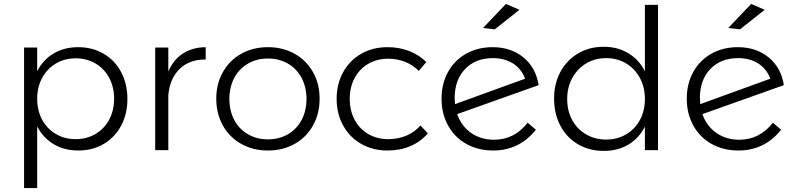

<svg xmlns="http://www.w3.org/2000/svg" viewBox="-20 -767 4060 981"><path d="M631 -261Q631 -185 599 -125Q567 -65 510 -31.5Q453 2 380 2Q308 2 254 -30.5Q200 -63 170 -121V194H103V-524H170V-403Q199 -461 253.5 -493.5Q308 -526 379 -526Q452 -526 509.5 -492.5Q567 -459 599 -398.5Q631 -338 631 -261ZM563 -263Q563 -322 538 -369Q513 -416 468 -442.5Q423 -469 367 -469Q310 -469 265.5 -442.5Q221 -416 195.5 -369Q170 -322 170 -263Q170 -203 195 -156Q220 -109 265 -82.5Q310 -56 367 -56Q423 -56 468 -82.5Q513 -109 538 -156Q563 -203 563 -263Z M1031 -526V-463Q948 -464 897.5 -414.5Q847 -365 840 -280V0H773V-524H840V-402Q866 -462 914.5 -493.5Q963 -525 1031 -526Z M1613 -263Q1613 -186 1579 -125.5Q1545 -65 1485 -31.5Q1425 2 1349 2Q1273 2 1213 -31.5Q1153 -65 1119 -125.5Q1085 -186 1085 -263Q1085 -339 1119 -399Q1153 -459 1213 -492.5Q1273 -526 1349 -526Q1425 -526 1485 -492.5Q1545 -459 1579 -399Q1613 -339 1613 -263ZM1152 -262Q1152 -201 1177 -154Q1202 -107 1247 -81Q1292 -55 1349 -55Q1406 -55 1451 -81Q1496 -107 1521 -154Q1546 -201 1546 -262Q1546 -322 1521 -369Q1496 -416 1451 -442Q1406 -468 1349 -468Q1292 -468 1247 -442Q1202 -416 1177 -369Q1152 -322 1152 -262Z M1963 -467Q1907 -467 1862 -441Q1817 -415 1792 -368.5Q1767 -322 1767 -262Q1767 -202 1792 -155Q1817 -108 1862 -82Q1907 -56 1963 -56Q2014 -56 2056.5 -74Q2099 -92 2128 -126L2166 -86Q2131 -44 2078 -21Q2025 2 1960 2Q1885 2 1826 -31.5Q1767 -65 1733.5 -125.5Q1700 -186 1700 -262Q1700 -338 1733.5 -398.5Q1767 -459 1826 -492.5Q1885 -526 1960 -526Q2021 -526 2071.5 -506Q2122 -486 2158 -450L2120 -405Q2056 -467 1963 -467Z M2565 -747 2634 -717 2508 -617 2448 -624ZM2676 -140 2718 -104Q2633 2 2500 2Q2423 2 2363 -31.5Q2303 -65 2269.5 -125.5Q2236 -186 2236 -263Q2236 -339 2269 -399Q2302 -459 2361.5 -492.5Q2421 -526 2497 -526Q2590 -526 2654 -474Q2718 -422 2732 -332L2316 -184Q2337 -123 2387 -88Q2437 -53 2504 -53Q2608 -53 2676 -140ZM2303 -265Q2303 -255 2305 -235L2663 -365Q2643 -417 2600 -443.5Q2557 -470 2498 -470Q2410 -470 2356.5 -414.5Q2303 -359 2303 -265Z M3342 -742V0H3275V-120Q3245 -61 3191 -28.5Q3137 4 3065 4Q2991 4 2933 -30Q2875 -64 2843 -125Q2811 -186 2811 -263Q2811 -340 2843.5 -400Q2876 -460 2933.5 -494Q2991 -528 3064 -528Q3136 -528 3190.5 -495Q3245 -462 3275 -403V-742ZM3275 -261Q3275 -321 3249.5 -368.5Q3224 -416 3179 -443Q3134 -470 3077 -470Q3020 -470 2975 -443Q2930 -416 2904 -368.5Q2878 -321 2878 -261Q2878 -201 2903.5 -154Q2929 -107 2974.5 -80.5Q3020 -54 3077 -54Q3134 -54 3179 -80.5Q3224 -107 3249.5 -154Q3275 -201 3275 -261Z M3818 -747 3887 -717 3761 -617 3701 -624ZM3929 -140 3971 -104Q3886 2 3753 2Q3676 2 3616 -31.5Q3556 -65 3522.5 -125.5Q3489 -186 3489 -263Q3489 -339 3522 -399Q3555 -459 3614.5 -492.5Q3674 -526 3750 -526Q3843 -526 3907 -474Q3971 -422 3985 -332L3569 -184Q3590 -123 3640 -88Q3690 -53 3757 -53Q3861 -53 3929 -140ZM3556 -265Q3556 -255 3558 -235L3916 -365Q3896 -417 3853 -443.5Q3810 -470 3751 -470Q3663 -470 3609.5 -414.5Q3556 -359 3556 -265Z"/></svg>

Font: TypoPRO Montserrat Alternates
Style: Regular
Weight: 300
Designer: Julieta Ulanovsky
Foundry: Julieta Ulanovsky
Version: Version 6.001